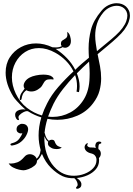

<svg xmlns="http://www.w3.org/2000/svg" viewBox="-20 -700 828 1194"><path d="M460 474Q453 474 453 468Q453 464 458 460Q463 455 463 449Q463 438 456.5 426Q450 414 442 408Q402 410 370 396Q333 379 297.5 344Q262 309 241 257Q234 270 227.5 280Q221 290 210 299Q211 317 194.5 330.5Q178 344 158 351.5Q138 359 127 359Q117 359 98.5 355Q80 351 61.5 341.5Q43 332 34 316Q37 317 41.5 317Q46 317 50 317Q66 317 87.5 309.5Q109 302 131 276Q145 259 165 259Q179 259 191 266.5Q203 274 208 287Q217 279 223.5 267Q230 255 232 236Q232 235 232.5 234.5Q233 234 233 234Q227 213 223.5 190Q220 167 220 142Q220 116 224 88Q228 60 237 30Q194 17 154 -8Q152 -9 147 -9Q138 -9 124 -1.5Q110 6 101 16Q92 26 96 36L98 43Q98 47 95 47Q87 47 80.5 36.5Q74 26 74 14Q74 3 80 -4Q87 -12 99.5 -16Q112 -20 124 -20Q132 -20 139 -18Q129 -26 114 -41Q99 -56 84.5 -72Q70 -88 63 -99Q38 -140 26.5 -177Q15 -214 15 -248Q15 -303 41 -343.5Q67 -384 110 -407Q153 -430 204 -430Q255 -430 306 -406H307Q312 -406 317 -405.5Q322 -405 326 -405Q337 -405 346.5 -407Q356 -409 364 -413Q363 -415 361 -418Q359 -421 359 -425V-430Q359 -440 365 -445.5Q371 -451 376 -453Q382 -457 388.5 -461.5Q395 -466 397 -472Q399 -476 399 -479.5Q399 -483 399 -486Q399 -491 398.5 -495Q398 -499 398 -502Q411 -493 416 -475Q421 -457 421 -446Q421 -424 409.5 -413.5Q398 -403 385 -403Q375 -403 370 -407Q360 -400 348.5 -398Q337 -396 326 -396L332 -392Q367 -369 397.5 -337Q428 -305 448 -266Q468 -286 489.5 -304.5Q511 -323 533 -341Q532 -356 531.5 -370.5Q531 -385 531 -399Q531 -458 546 -516Q561 -574 611 -633Q631 -657 656 -668.5Q681 -680 705 -680Q740 -680 763 -660Q774 -650 781 -635.5Q788 -621 788 -603Q788 -585 780 -563Q772 -541 754 -516Q738 -494 709 -467Q680 -440 647 -413Q614 -386 587 -363Q595 -326 602 -288Q609 -250 609 -212Q609 -174 598.5 -135Q588 -96 559 -58Q520 -6 460.5 19.5Q401 45 337 45Q305 45 275 39Q268 61 263.5 83.5Q259 106 257 126Q257 126 259 130Q265 160 284 176Q291 169 301 169Q317 169 320 180Q328 203 342.5 209.5Q357 216 364 217Q358 223 349.5 225Q341 227 332 227Q325 227 319 226Q313 225 309 224Q302 222 290 213.5Q278 205 278 192Q278 186 280 182Q270 174 265 165.5Q260 157 256 147Q254 208 270.5 256Q287 304 315.5 335.5Q344 367 377 381Q406 393 439 393Q474 393 506.5 380.5Q539 368 559.5 346Q580 324 580 296Q580 293 580 290Q580 287 579 284Q578 276 570 266.5Q562 257 543 253Q533 251 522 243.5Q511 236 507 223Q506 221 506 216Q506 200 521 191Q526 189 526 191.5Q526 194 524 198Q522 202 522 203Q522 208 528.5 212.5Q535 217 542 217Q553 217 561 217.5Q569 218 576 220Q575 215 573.5 211Q572 207 573 203Q575 189 582 184.5Q589 180 596 180Q600 180 606 182Q610 184 610 188Q610 193 602 194Q595 195 593 205.5Q591 216 592 227Q600 232 603.5 239.5Q607 247 607 255Q607 272 595 283Q596 287 596 290.5Q596 294 596 298Q596 329 576 352.5Q556 376 524 390Q492 404 457 407Q464 411 472.5 419Q481 427 484 435Q486 439 486 442Q486 445 486 448Q486 461 477 467.5Q468 474 460 474ZM583 -382Q609 -404 640 -429Q671 -454 698.5 -479Q726 -504 741 -525Q758 -548 765 -567.5Q772 -587 772 -603Q772 -617 766.5 -628.5Q761 -640 752 -648Q733 -664 706 -664Q685 -664 663 -654Q641 -644 623 -623Q594 -588 583 -552Q572 -516 572 -478Q572 -454 575.5 -430Q579 -406 583 -382ZM241 18Q247 0 255 -19Q263 -38 273 -57Q299 -109 342.5 -159Q386 -209 437 -256Q419 -293 389 -323Q359 -353 324 -372Q272 -401 222 -401Q174 -401 136 -376.5Q98 -352 76 -310.5Q54 -269 54 -219Q54 -169 78 -118Q104 -63 147.5 -29.5Q191 4 241 18ZM307 27Q365 27 416.5 -0.5Q468 -28 501.5 -82.5Q535 -137 537 -218Q538 -244 537 -268.5Q536 -293 534 -317Q515 -299 495.5 -281Q476 -263 458 -244Q466 -224 470.5 -203.5Q475 -183 475 -163Q475 -154 474 -145Q473 -136 471 -127L456 -130Q459 -148 459 -165Q459 -200 447 -233Q406 -190 371.5 -146Q337 -102 313 -55Q293 -14 279 25Q286 26 293 26.5Q300 27 307 27ZM108 -78Q101 -78 103 -89Q105 -109 113.5 -121.5Q122 -134 133 -149Q127 -157 127 -167Q127 -180 136.5 -194Q146 -208 165 -218Q180 -226 203.5 -231Q227 -236 249 -236Q266 -236 281 -233Q296 -230 305 -222Q313 -215 313 -211Q313 -207 312 -205Q308 -206 304 -206.5Q300 -207 296 -207Q275 -207 266.5 -201.5Q258 -196 253 -186.5Q248 -177 240.5 -165.5Q233 -154 215 -143Q196 -131 175 -131Q158 -131 144 -139Q128 -127 122 -114Q116 -101 114 -85Q113 -78 108 -78ZM55 205Q45 205 45 198Q45 193 53 191Q84 184 99 164Q114 144 119 128Q113 130 110 130Q101 130 92 123.5Q83 117 83 104Q83 88 94.5 79Q106 70 116 70Q136 70 145.5 80Q155 90 155 104Q155 119 144 141Q133 163 111 181.5Q89 200 55 205Z"/></svg>

Font: Fleur De Leah
Style: Regular
Weight: 400
Designer: Robert E. Leuschke
Foundry: Robert E. Leuschke
Version: Version 1.010; ttfautohint (v1.8.3)